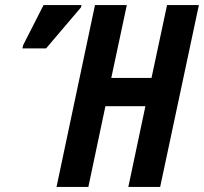

<svg xmlns="http://www.w3.org/2000/svg" viewBox="-20 -734 801 754"><path d="M202 0H327L394 -317H551L484 0H609L761 -714H636L575 -428H417L478 -714H353ZM68 -544H161L298 -705L300 -714H151L71 -557Z"/></svg>

Font: Noto Sans ExtraCondensed
Style: Bold Italic
Weight: 700
Width: 2
Italic angle: -12°
Designer: Monotype Design Team
Foundry: Monotype Imaging Inc.
Version: Version 2.013